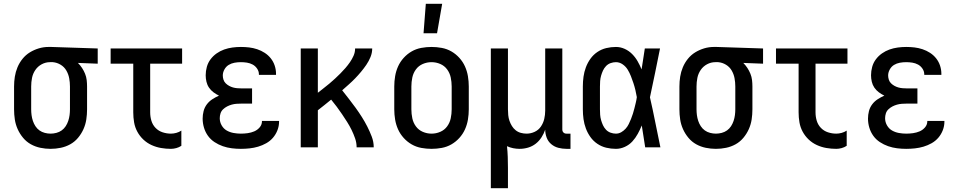

<svg xmlns="http://www.w3.org/2000/svg" viewBox="-20 -775 5040 1010"><path d="M246 8Q219 8 192.5 2.5Q166 -3 142.5 -16Q119 -29 101.5 -50Q84 -71 73 -95.5Q62 -120 58 -146.5Q54 -173 54 -200V-320Q54 -346 58 -371.5Q62 -397 72 -421Q82 -445 98.5 -465.5Q115 -486 137 -499.5Q159 -513 184 -520.5Q209 -528 235 -528H250L494 -520V-440L390 -444Q402 -432 411.5 -417.5Q421 -403 427.5 -387Q434 -371 436 -354Q438 -337 438 -320V-200Q438 -173 434 -146.5Q430 -120 419 -95.5Q408 -71 390.5 -50Q373 -29 349.5 -16Q326 -3 299.5 2.5Q273 8 246 8ZM246 -72Q261 -72 276.5 -76Q292 -80 304.5 -89Q317 -98 325.5 -111Q334 -124 339 -139Q344 -154 346 -169.5Q348 -185 348 -200V-320Q348 -342 344 -363.5Q340 -385 329 -404Q318 -423 299 -434.5Q280 -446 258 -448H243Q220 -448 199.5 -437Q179 -426 166 -407Q153 -388 148.5 -365.5Q144 -343 144 -320V-200Q144 -185 146 -169.5Q148 -154 153 -139Q158 -124 166.5 -111Q175 -98 187.5 -89Q200 -80 215.5 -76Q231 -72 246 -72Z M879 8Q853 8 827 3.5Q801 -1 777 -12Q753 -23 734 -41Q715 -59 702.5 -82Q690 -105 685.5 -131Q681 -157 681 -184V-440H562V-520H938V-440H770V-184Q770 -161 776.5 -139.5Q783 -118 798.5 -102Q814 -86 835.5 -79Q857 -72 879 -72Q893 -72 907.5 -76Q922 -80 934 -88V-8Q922 0 907.5 4Q893 8 879 8Z M1247 8Q1223 8 1199 5Q1175 2 1152 -6Q1129 -14 1108.5 -27.5Q1088 -41 1074 -60.5Q1060 -80 1053 -103.5Q1046 -127 1046 -151Q1046 -171 1051 -190.5Q1056 -210 1068 -226Q1080 -242 1097 -253Q1114 -264 1132 -272Q1117 -279 1103 -289.5Q1089 -300 1079.5 -314Q1070 -328 1066 -345Q1062 -362 1062 -379Q1062 -401 1068 -423Q1074 -445 1087.5 -463Q1101 -481 1119.5 -494Q1138 -507 1159 -514.5Q1180 -522 1202.5 -525Q1225 -528 1247 -528Q1269 -528 1290.5 -525.5Q1312 -523 1333 -516Q1354 -509 1372.5 -497Q1391 -485 1404.5 -468Q1418 -451 1425 -430Q1432 -409 1432 -387V-381H1342V-384Q1342 -400 1332.5 -414Q1323 -428 1309 -435.5Q1295 -443 1279 -445.5Q1263 -448 1247 -448Q1230 -448 1213.5 -445Q1197 -442 1183 -433.5Q1169 -425 1160.5 -409.5Q1152 -394 1152 -378Q1152 -367 1155.5 -356Q1159 -345 1167 -337Q1175 -329 1185 -323.5Q1195 -318 1205.5 -315Q1216 -312 1227.5 -311Q1239 -310 1250 -310H1306V-230H1250Q1237 -230 1224 -229Q1211 -228 1198.5 -224.5Q1186 -221 1174.5 -215Q1163 -209 1153.5 -200Q1144 -191 1140 -178.5Q1136 -166 1136 -153Q1136 -133 1146 -115.5Q1156 -98 1172.5 -88.5Q1189 -79 1208.5 -75.5Q1228 -72 1247 -72Q1265 -72 1283 -74.5Q1301 -77 1317.5 -84Q1334 -91 1346 -105Q1358 -119 1358 -137V-139H1448V-135Q1448 -112 1439.5 -90Q1431 -68 1416 -50.5Q1401 -33 1380.5 -21.5Q1360 -10 1338 -3.5Q1316 3 1293 5.5Q1270 8 1247 8Z M1562 0V-520H1652V-287Q1667 -299 1682.5 -311Q1698 -323 1713 -335.5Q1728 -348 1742.5 -361.5Q1757 -375 1770.5 -388.5Q1784 -402 1797 -417Q1810 -432 1821 -448Q1832 -464 1840 -482Q1848 -500 1848 -520H1938Q1938 -497 1929 -475Q1920 -453 1907 -434Q1894 -415 1879 -397Q1864 -379 1848 -362.5Q1832 -346 1814.5 -330.5Q1797 -315 1780 -300Q1798 -277 1816 -254Q1834 -231 1851 -207.5Q1868 -184 1883.5 -159.5Q1899 -135 1912 -109.5Q1925 -84 1935.5 -56.5Q1946 -29 1946 0H1856Q1856 -24 1848 -47Q1840 -70 1829.5 -91.5Q1819 -113 1806 -133.5Q1793 -154 1779.5 -174Q1766 -194 1751.5 -213.5Q1737 -233 1722 -251Q1705 -237 1687.5 -223Q1670 -209 1652 -195V0Z M2250 8Q2223 8 2196 3Q2169 -2 2145.5 -15.5Q2122 -29 2103.5 -49.5Q2085 -70 2074 -94.5Q2063 -119 2058.5 -146Q2054 -173 2054 -200V-320Q2054 -347 2058.5 -374Q2063 -401 2074 -425.5Q2085 -450 2103.5 -470.5Q2122 -491 2145.5 -504.5Q2169 -518 2196 -523Q2223 -528 2250 -528Q2277 -528 2304 -523Q2331 -518 2354.5 -504.5Q2378 -491 2396.5 -470.5Q2415 -450 2426 -425.5Q2437 -401 2441.5 -374Q2446 -347 2446 -320V-200Q2446 -173 2441.5 -146Q2437 -119 2426 -94.5Q2415 -70 2396.5 -49.5Q2378 -29 2354.5 -15.5Q2331 -2 2304 3Q2277 8 2250 8ZM2250 -72Q2274 -72 2296 -81.5Q2318 -91 2332 -110Q2346 -129 2351 -152.5Q2356 -176 2356 -200V-320Q2356 -344 2351 -367.5Q2346 -391 2332 -410Q2318 -429 2296 -438.5Q2274 -448 2250 -448Q2226 -448 2204 -438.5Q2182 -429 2168 -410Q2154 -391 2149 -367.5Q2144 -344 2144 -320V-200Q2144 -176 2149 -152.5Q2154 -129 2168 -110Q2182 -91 2204 -81.5Q2226 -72 2250 -72ZM2208 -600 2220 -755H2306L2279 -600Z M2562 215V-520H2652V-200Q2652 -185 2653.5 -169.5Q2655 -154 2660 -139.5Q2665 -125 2673 -112Q2681 -99 2693 -89.5Q2705 -80 2720 -76Q2735 -72 2750 -72Q2772 -72 2792.5 -81.5Q2813 -91 2825.5 -109.5Q2838 -128 2843 -149.5Q2848 -171 2848 -193V-520H2938V-94Q2938 -89 2939.5 -85Q2941 -81 2944 -78Q2947 -75 2951 -73.5Q2955 -72 2960 -72H2981V8H2960Q2938 8 2917 2.5Q2896 -3 2879.5 -17Q2863 -31 2855.5 -51.5Q2848 -72 2848 -93Q2841 -72 2828.5 -52.5Q2816 -33 2798 -19Q2780 -5 2758 1.5Q2736 8 2713 8Q2696 8 2679 4.5Q2662 1 2647 -6Q2650 22 2651 50.5Q2652 79 2652 108V215Z M3220 8Q3194 8 3169 2Q3144 -4 3122.5 -18.5Q3101 -33 3086 -54Q3071 -75 3062 -99Q3053 -123 3049.5 -148.5Q3046 -174 3046 -200V-320Q3046 -346 3049.5 -371.5Q3053 -397 3062 -421Q3071 -445 3086 -466Q3101 -487 3122.5 -501.5Q3144 -516 3169 -522Q3194 -528 3220 -528Q3244 -528 3266 -518Q3288 -508 3305 -491Q3322 -474 3334 -453Q3346 -432 3355 -410Q3359 -437 3363.5 -464.5Q3368 -492 3372 -520H3452Q3439 -456 3426 -391.5Q3413 -327 3399 -263Q3414 -198 3427 -132Q3440 -66 3454 0H3374Q3370 -29 3365 -57.5Q3360 -86 3356 -115Q3347 -93 3335 -71Q3323 -49 3306.5 -31Q3290 -13 3267 -2.5Q3244 8 3220 8ZM3220 -72Q3235 -72 3248 -79.5Q3261 -87 3271 -98Q3281 -109 3287.5 -122.5Q3294 -136 3299.5 -149.5Q3305 -163 3309.5 -177.5Q3314 -192 3317.5 -206Q3321 -220 3324.5 -234.5Q3328 -249 3330 -264Q3327 -282 3322.5 -301Q3318 -320 3312 -338Q3306 -356 3299 -374Q3292 -392 3282 -408.5Q3272 -425 3255.5 -436.5Q3239 -448 3220 -448Q3206 -448 3192 -443Q3178 -438 3168 -427.5Q3158 -417 3152 -404Q3146 -391 3142 -377Q3138 -363 3137 -348.5Q3136 -334 3136 -320V-200Q3136 -186 3137 -171.5Q3138 -157 3142 -143Q3146 -129 3152 -116Q3158 -103 3168 -92.5Q3178 -82 3192 -77Q3206 -72 3220 -72Z M3746 8Q3719 8 3692.5 2.5Q3666 -3 3642.5 -16Q3619 -29 3601.5 -50Q3584 -71 3573 -95.5Q3562 -120 3558 -146.5Q3554 -173 3554 -200V-320Q3554 -346 3558 -371.5Q3562 -397 3572 -421Q3582 -445 3598.5 -465.5Q3615 -486 3637 -499.5Q3659 -513 3684 -520.5Q3709 -528 3735 -528H3750L3994 -520V-440L3890 -444Q3902 -432 3911.5 -417.5Q3921 -403 3927.5 -387Q3934 -371 3936 -354Q3938 -337 3938 -320V-200Q3938 -173 3934 -146.5Q3930 -120 3919 -95.5Q3908 -71 3890.5 -50Q3873 -29 3849.5 -16Q3826 -3 3799.5 2.5Q3773 8 3746 8ZM3746 -72Q3761 -72 3776.5 -76Q3792 -80 3804.5 -89Q3817 -98 3825.5 -111Q3834 -124 3839 -139Q3844 -154 3846 -169.5Q3848 -185 3848 -200V-320Q3848 -342 3844 -363.5Q3840 -385 3829 -404Q3818 -423 3799 -434.5Q3780 -446 3758 -448H3743Q3720 -448 3699.5 -437Q3679 -426 3666 -407Q3653 -388 3648.5 -365.5Q3644 -343 3644 -320V-200Q3644 -185 3646 -169.5Q3648 -154 3653 -139Q3658 -124 3666.5 -111Q3675 -98 3687.5 -89Q3700 -80 3715.5 -76Q3731 -72 3746 -72Z M4379 8Q4353 8 4327 3.5Q4301 -1 4277 -12Q4253 -23 4234 -41Q4215 -59 4202.5 -82Q4190 -105 4185.5 -131Q4181 -157 4181 -184V-440H4062V-520H4438V-440H4270V-184Q4270 -161 4276.5 -139.5Q4283 -118 4298.5 -102Q4314 -86 4335.5 -79Q4357 -72 4379 -72Q4393 -72 4407.5 -76Q4422 -80 4434 -88V-8Q4422 0 4407.5 4Q4393 8 4379 8Z M4747 8Q4723 8 4699 5Q4675 2 4652 -6Q4629 -14 4608.5 -27.5Q4588 -41 4574 -60.5Q4560 -80 4553 -103.5Q4546 -127 4546 -151Q4546 -171 4551 -190.5Q4556 -210 4568 -226Q4580 -242 4597 -253Q4614 -264 4632 -272Q4617 -279 4603 -289.5Q4589 -300 4579.5 -314Q4570 -328 4566 -345Q4562 -362 4562 -379Q4562 -401 4568 -423Q4574 -445 4587.5 -463Q4601 -481 4619.5 -494Q4638 -507 4659 -514.5Q4680 -522 4702.5 -525Q4725 -528 4747 -528Q4769 -528 4790.5 -525.5Q4812 -523 4833 -516Q4854 -509 4872.5 -497Q4891 -485 4904.5 -468Q4918 -451 4925 -430Q4932 -409 4932 -387V-381H4842V-384Q4842 -400 4832.5 -414Q4823 -428 4809 -435.5Q4795 -443 4779 -445.5Q4763 -448 4747 -448Q4730 -448 4713.5 -445Q4697 -442 4683 -433.5Q4669 -425 4660.5 -409.5Q4652 -394 4652 -378Q4652 -367 4655.5 -356Q4659 -345 4667 -337Q4675 -329 4685 -323.5Q4695 -318 4705.5 -315Q4716 -312 4727.5 -311Q4739 -310 4750 -310H4806V-230H4750Q4737 -230 4724 -229Q4711 -228 4698.5 -224.5Q4686 -221 4674.5 -215Q4663 -209 4653.5 -200Q4644 -191 4640 -178.5Q4636 -166 4636 -153Q4636 -133 4646 -115.5Q4656 -98 4672.5 -88.5Q4689 -79 4708.5 -75.5Q4728 -72 4747 -72Q4765 -72 4783 -74.5Q4801 -77 4817.5 -84Q4834 -91 4846 -105Q4858 -119 4858 -137V-139H4948V-135Q4948 -112 4939.5 -90Q4931 -68 4916 -50.5Q4901 -33 4880.5 -21.5Q4860 -10 4838 -3.5Q4816 3 4793 5.5Q4770 8 4747 8Z"/></svg>

Font: Iosevka Term Curly Medium
Style: Regular
Weight: 500
Designer: Belleve Invis
Foundry: Belleve Invis
Version: Version 32.3.0